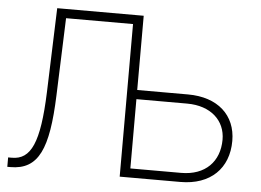

<svg xmlns="http://www.w3.org/2000/svg" viewBox="-51 -794 1168 860"><g transform="rotate(5 532.5 -363.5)"><path d="M11.4 0H25.2C152.7 0 193.9 -98 202.8 -336.6L215.6 -686.1H516.7V0H789.4C925.1 0 1005.3 -79.9 1005.3 -203.1C1005.3 -318.9 923.7 -393.5 789.4 -393.5H561.1V-727.3H172.2L159.1 -349.1C150.9 -119.7 113.6 -42.3 28.4 -42.3H11.4ZM561.1 -352.3H789.4C895.6 -352.3 961.6 -291.2 961.3 -204.5C960.9 -106.9 898.4 -40.8 789.4 -40.8H561.1Z"/></g></svg>

Font: Karasuma Gothic
Style: Thin
Weight: 200
Designer: Rasmus Andersson / Ryoko Ishizuka
Foundry: rsms
Version: Version 1.00